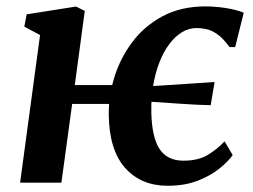

<svg xmlns="http://www.w3.org/2000/svg" viewBox="-20 -586 812 616"><path d="M44.5 0 108.5 -473.5 58 -500.5 65.5 -540 224 -565 252 -551 220 -313H380L371 -252.5H211.5L177 0ZM518 10Q432.5 10 381.5 -47.2Q330.5 -104.5 329 -216.5Q328 -277 347 -338.5Q366 -400 404.8 -451.5Q443.5 -503 502.2 -534.2Q561 -565.5 639.5 -565.5Q659 -565.5 681.5 -563.2Q704 -561 725 -556.5Q746 -552 762 -545L734.5 -435H716.5Q696 -463 677.5 -476Q659 -489 642.2 -492.5Q625.5 -496 610.5 -496Q586 -496 564 -482.8Q542 -469.5 523.5 -445Q505 -420.5 491.8 -386.8Q478.5 -353 471.5 -312Q464.5 -271 465.5 -224.5Q467.5 -144.5 492.2 -107.5Q517 -70.5 568.5 -70.5Q616 -70.5 646.2 -88.8Q676.5 -107 700.5 -132.5L726.5 -88.5Q713.5 -69.5 685.2 -46.2Q657 -23 615 -6.5Q573 10 518 10ZM656 -248.5Q609.5 -249.5 558.2 -253.2Q507 -257 442.5 -261L447 -308.5Q486.5 -311 523 -313.2Q559.5 -315.5 595.2 -318Q631 -320.5 668.5 -323Z"/></svg>

Font: Merriweather 24pt
Style: Bold Italic
Weight: 700
Italic angle: -7.8°
Designer: Eben Sorkin
Foundry: Eben Sorkin
Version: Version 2.101